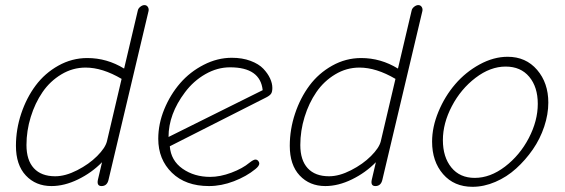

<svg xmlns="http://www.w3.org/2000/svg" viewBox="-20 -718 2197 747"><path d="M180.2 5.9Q119.1 5.9 80.6 -35.2Q42 -76.2 42 -150.9Q42 -214.4 62.5 -275.9Q83 -337.4 118.7 -385.3Q154.3 -433.1 207 -462.6Q259.8 -492.2 319.8 -492.2Q396 -492.2 462.9 -451.2L516.1 -676.8Q517.6 -685.1 525.9 -691.7Q534.2 -698.2 542 -698.2Q550.3 -698.2 554.9 -691.4Q559.6 -684.6 558.1 -675.8L401.9 -17.1Q396 5.9 375 5.9Q356 5.9 360.8 -18.1L377 -86.9Q336.9 -45.9 283.7 -20Q230.5 5.9 180.2 5.9ZM194.8 -32.2Q234.4 -32.2 280.3 -55.7Q326.2 -79.1 357.9 -110.8Q389.6 -142.6 396 -168L453.1 -411.1Q378.4 -455.1 313 -455.1Q262.7 -455.1 218.8 -428.7Q174.8 -402.3 145.5 -359.6Q116.2 -316.9 99.6 -262.9Q83 -209 83 -153.8Q83 -94.7 111.8 -63.5Q140.6 -32.2 194.8 -32.2Z M793 5.9Q702.1 5.9 648.9 -45.9Q595.7 -97.7 595.7 -178.2Q595.7 -235.8 619.1 -293Q642.6 -350.1 680.9 -394.3Q719.2 -438.5 772.5 -465.8Q825.7 -493.2 881.8 -493.2Q922.9 -493.2 954.8 -481.2Q986.8 -469.2 1004.4 -450.7Q1022 -432.1 1030.8 -412.8Q1039.6 -393.6 1039.6 -376Q1039.6 -360.8 1034.7 -353.5Q1029.8 -346.2 1015.6 -338.9L640.6 -148.9Q645 -93.3 690.4 -61.5Q735.8 -29.8 797.9 -29.8Q836.4 -29.8 880.1 -46.1Q923.8 -62.5 950.7 -85Q966.3 -97.2 973.6 -97.2Q980 -97.2 984.4 -92.3Q988.8 -87.4 988.8 -82Q988.8 -72.3 973.6 -60.1Q939 -31.7 890.1 -12.9Q841.3 5.9 793 5.9ZM635.7 -185.1 1002 -367.2Q992.7 -456.1 875 -456.1Q825.7 -456.1 779.3 -429.7Q732.9 -403.3 699.7 -358.9Q635.7 -273.9 635.7 -185.1Z M1245.6 5.9Q1184.6 5.9 1146 -35.2Q1107.4 -76.2 1107.4 -150.9Q1107.4 -214.4 1127.9 -275.9Q1148.4 -337.4 1184.1 -385.3Q1219.7 -433.1 1272.5 -462.6Q1325.2 -492.2 1385.3 -492.2Q1461.4 -492.2 1528.3 -451.2L1581.5 -676.8Q1583 -685.1 1591.3 -691.7Q1599.6 -698.2 1607.4 -698.2Q1615.7 -698.2 1620.4 -691.4Q1625 -684.6 1623.5 -675.8L1467.3 -17.1Q1461.4 5.9 1440.4 5.9Q1421.4 5.9 1426.3 -18.1L1442.4 -86.9Q1402.3 -45.9 1349.1 -20Q1295.9 5.9 1245.6 5.9ZM1260.3 -32.2Q1299.8 -32.2 1345.7 -55.7Q1391.6 -79.1 1423.3 -110.8Q1455.1 -142.6 1461.4 -168L1518.6 -411.1Q1443.8 -455.1 1378.4 -455.1Q1328.1 -455.1 1284.2 -428.7Q1240.2 -402.3 1210.9 -359.6Q1181.6 -316.9 1165 -262.9Q1148.4 -209 1148.4 -153.8Q1148.4 -94.7 1177.2 -63.5Q1206.1 -32.2 1260.3 -32.2Z M1818.4 8.8Q1746.6 8.8 1703.9 -40.5Q1661.1 -89.8 1661.1 -167Q1661.1 -224.1 1686 -283.9Q1710.9 -343.8 1751.2 -390.6Q1791.5 -437.5 1845.9 -467.3Q1900.4 -497.1 1955.1 -497.1Q2025.9 -497.1 2069.6 -446.3Q2113.3 -395.5 2113.3 -318.8Q2113.3 -273.4 2097.4 -225.6Q2081.5 -177.7 2053 -136.5Q2024.4 -95.2 1988 -62.3Q1951.7 -29.3 1907.2 -10.3Q1862.8 8.8 1818.4 8.8ZM1827.1 -25.9Q1887.2 -25.9 1944.8 -69.8Q2002.4 -113.8 2037.4 -180.9Q2072.3 -248 2072.3 -314Q2072.3 -379.4 2039.1 -419.2Q2005.9 -459 1947.3 -459Q1887.7 -459 1830.3 -415.3Q1772.9 -371.6 1738 -304.9Q1703.1 -238.3 1703.1 -172.9Q1703.1 -106.9 1736.1 -66.4Q1769 -25.9 1827.1 -25.9Z"/></svg>

Font: Comic Neue Light
Style: Italic
Weight: 300
Italic angle: -12°
Designer: Craig Rozynski
Foundry: Craig Rozynski
Version: Version 2.003;hotconv 1.0.109;makeotfexe 2.5.65596